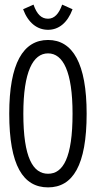

<svg xmlns="http://www.w3.org/2000/svg" viewBox="-20 -800 415 831"><path d="M249 -780C235 -740 215 -719 188 -719C160 -719 140 -737 125 -780L80 -760C102 -701 141 -671 188 -671C234 -671 272 -701 294 -760ZM188 11C295 11 355 -84 355 -308C355 -525 295 -627 188 -627C80 -627 20 -525 20 -308C20 -84 80 11 188 11ZM188 -48C123 -48 81 -117 81 -308C81 -490 123 -569 188 -569C253 -569 294 -490 294 -308C294 -117 253 -48 188 -48Z"/></svg>

Font: Inconsolata Condensed Thin
Style: Regular
Weight: 100
Width: 3
Monospace: yes
Designer: Raph Levien, Cyreal, Brenton Simpson
Foundry: Raph Levien, Cyreal, Google
Version: Version 3.100